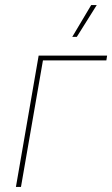

<svg xmlns="http://www.w3.org/2000/svg" viewBox="-20 -740 444 760"><path d="M43 0H63L150 -501H401L404 -520H133ZM284 -594 363 -720H341L266 -594Z"/></svg>

Font: Fixel Text 20240404 Thin
Style: Italic
Weight: 100
Width: 4
Italic angle: -10°
Designer: AlfaBravo + MacPaw
Foundry: Kyrylo Tkachov, Marchela Mozhyna, Serhii Makarenko, Maria Weinstein, Zakhar Kryvoshyya
Version: Version 1.211;Glyphs 3.2 (3225)